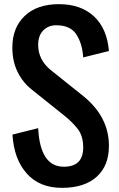

<svg xmlns="http://www.w3.org/2000/svg" viewBox="-20 -904 578 933"><path d="M165.5 -686Q165.5 -612.3 228 -562.5L384.3 -437.5Q509.3 -336.4 509.3 -195.8Q509.8 -99.6 450.2 -45.4Q390.6 8.8 281.2 8.8Q171.9 8.8 110.4 -60.5Q47.9 -129.9 40.5 -250L165.5 -281.2Q174.8 -93.8 290.5 -93.8Q384.3 -93.8 384.3 -187.5Q384.3 -243.7 357.4 -277.8Q330.6 -312 290.5 -343.8L134.3 -468.8Q90.8 -502.9 65.4 -554.7Q40 -606.4 40 -672.9Q40 -769.5 100.1 -826.7Q160.2 -883.8 266.6 -883.8Q373 -883.8 437 -824.2Q500.5 -764.6 509.3 -656.2L384.3 -625Q380.4 -690.4 351.6 -735.8Q323.2 -781.2 252.9 -781.2Q214.8 -781.2 189.9 -755.9Q165.5 -730.5 165.5 -686Z"/></svg>

Font: Oswald
Style: Book
Weight: 400
Designer: vernon adams
Foundry: vernon adams
Version: Version 1.000